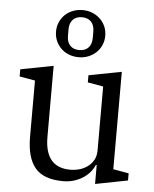

<svg xmlns="http://www.w3.org/2000/svg" viewBox="-56 -850 731 909"><g transform="rotate(5 309.5 -395.5)"><path d="M278 12Q185 12 144.5 -36.5Q104 -85 104 -183V-451L30 -464V-498L186 -528V-190Q186 -45 307 -45Q329 -45 350.5 -51Q372 -57 389.5 -70Q407 -83 417.5 -102Q428 -121 428 -147V-451L354 -464V-498L510 -528V-65L584 -52V-18L430 12V-78H426Q420 -63 407.5 -47Q395 -31 376.5 -18Q358 -5 333 3.5Q308 12 278 12ZM300 -613Q328 -613 343.5 -629.5Q359 -646 359 -676V-706Q359 -736 343.5 -752.5Q328 -769 300 -769Q272 -769 256.5 -752.5Q241 -736 241 -706V-676Q241 -646 256.5 -629.5Q272 -613 300 -613ZM300 -579Q275 -579 253.5 -587.5Q232 -596 216.5 -611Q201 -626 192 -646.5Q183 -667 183 -691Q183 -715 192 -735.5Q201 -756 216.5 -771Q232 -786 253.5 -794.5Q275 -803 300 -803Q325 -803 346 -794.5Q367 -786 383 -771Q399 -756 408 -735.5Q417 -715 417 -691Q417 -667 408 -646.5Q399 -626 383 -611Q367 -596 346 -587.5Q325 -579 300 -579Z"/></g></svg>

Font: IBM Plex Serif
Style: Regular
Weight: 400
Designer: Mike Abbink, Paul van der Laan, Pieter van Rosmalen
Foundry: Bold Monday
Version: Version 3.001